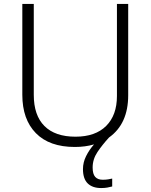

<svg xmlns="http://www.w3.org/2000/svg" viewBox="-20 -827 762 972"><path d="M449 21Q449 54 462 68.5Q475 83 500 83Q515 83 527.5 81Q540 79 548 77V117Q537 120 523.5 122.5Q510 125 492 125Q448 125 424 101.5Q400 78 400 29Q400 -5 416 -37Q432 -69 456 -96Q412 -83 359 -83Q230 -83 161.5 -153Q93 -223 93 -347V-807H151V-347Q151 -243 205 -189Q259 -135 362 -135Q463 -135 517.5 -189.5Q572 -244 572 -341V-807H629V-345Q629 -200 532 -131Q498 -94 473.5 -57.5Q449 -21 449 21Z"/></svg>

Font: Noto Sans Kannada UI Light
Style: Regular
Weight: 300
Designer: Jelle Bosma - Monotype Design Team
Foundry: Monotype Imaging Inc.
Version: Version 2.005; ttfautohint (v1.8.4.7-5d5b)